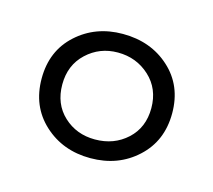

<svg xmlns="http://www.w3.org/2000/svg" viewBox="-50 -705 384 346"><g transform="rotate(15 142.5 -532.5)"><path d="M142.7 -416.1Q91.1 -416.1 56 -448.4Q21 -480.6 21 -532.3Q21 -583.9 56 -615.7Q91.1 -647.6 141.9 -647.6Q194.4 -647.6 229.4 -615.7Q264.5 -583.9 264.5 -532.3Q264.5 -480.6 229.4 -448.4Q194.4 -416.1 142.7 -416.1ZM141.9 -450.8Q177.4 -450.8 201.6 -473Q225.8 -495.2 225.8 -531.5Q225.8 -567.7 201.2 -590.3Q176.6 -612.9 141.9 -612.9Q108.1 -612.9 83.9 -590.3Q59.7 -567.7 59.7 -531.5Q59.7 -495.2 83.5 -473Q107.3 -450.8 141.9 -450.8Z"/></g></svg>

Font: Playfair 9pt SemiBold
Style: Regular
Weight: 600
Designer: Claus Eggers Sørensen
Foundry: Claus Eggers Sørensen
Version: Version 2.001;gftools[0.9.30]